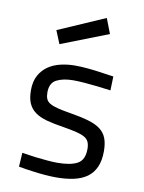

<svg xmlns="http://www.w3.org/2000/svg" viewBox="-85 -810 660 880"><g transform="rotate(10 244.5 -370.0)"><path d="M414 -426Q382 -430 350 -434Q323 -437 293 -439.5Q263 -442 239 -442Q192 -442 161.5 -426.5Q131 -411 131 -367Q131 -349 136 -337Q141 -325 154.5 -317Q168 -309 192 -303Q216 -297 253 -291Q302 -283 336.5 -273Q371 -263 392.5 -247Q414 -231 423.5 -206.5Q433 -182 433 -146Q433 -102 419.5 -72Q406 -42 381 -24Q356 -6 319.5 2Q283 10 238 10Q214 10 183.5 7.5Q153 5 126 1Q94 -3 62 -9L66 -74Q98 -69 129 -65Q155 -62 183 -59.5Q211 -57 231 -57Q293 -57 325 -74.5Q357 -92 357 -143Q357 -162 351.5 -175Q346 -188 331.5 -196.5Q317 -205 292.5 -211Q268 -217 231 -223Q185 -230 152 -239Q119 -248 97.5 -263.5Q76 -279 65.5 -303Q55 -327 55 -364Q55 -405 70.5 -433Q86 -461 111 -478Q136 -495 168.5 -502.5Q201 -510 235 -510Q263 -510 295 -507Q327 -504 354 -500Q386 -496 416 -491ZM340 -750 367 -680 147 -594 122 -655Z"/></g></svg>

Font: TitilliumText22L 400 wt
Style: 400 wt
Weight: 400
Designer: Campivisivi
Foundry: Campivisivi
Version: 1.000